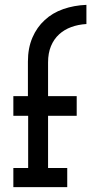

<svg xmlns="http://www.w3.org/2000/svg" viewBox="-20 -771 376 791"><path d="M257 0V-79H178V-294H296V-375H178V-514Q178 -552 190 -581Q202 -610 224 -630Q245 -649 273.5 -659.5Q302 -670 336 -672V-751Q285 -749 240.5 -733.5Q196 -718 164 -688Q132 -659 113.5 -616Q95 -573 95 -517V-375H35V-294H96V-79H35V0Z"/></svg>

Font: Josefin Slab Thin
Style: Bold
Weight: 700
Version: Version 2.000